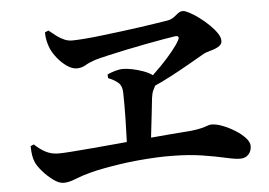

<svg xmlns="http://www.w3.org/2000/svg" viewBox="-48 -754 1097 783"><g transform="rotate(-5 500.0 -362.5)"><path d="M159.3 -652.7 174 -659Q189.8 -645.8 204.9 -634.6Q219.9 -623.4 235.4 -616.8Q250.8 -610.2 266.3 -610.2Q284.6 -610.2 316.4 -612.6Q348.2 -615 387.3 -619.7Q426.5 -624.3 467.8 -629.5Q509.2 -634.7 547.6 -640.1Q586 -645.5 616.3 -650.3Q646.6 -655 663.7 -657.8Q678.8 -661.2 688.5 -668.7Q698.3 -676.3 706.9 -683.3Q715.6 -690.3 727.4 -690.3Q735.9 -690.3 753.3 -681.1Q770.7 -672 791.4 -656.8Q812 -641.6 830.7 -623.5Q849.5 -605.5 861.3 -588.1Q873.2 -570.7 873.2 -556.7Q873.2 -543.9 863.8 -536.4Q854.4 -529 841.4 -524.4Q828.5 -519.8 816.3 -516.6Q804.2 -513.3 797.9 -509.8Q771.6 -494.8 736.5 -474.6Q701.4 -454.5 659 -431.8Q616.6 -409.2 565.7 -387.1L553.3 -414.4Q587.4 -443.7 617.4 -474.5Q647.4 -505.4 668.9 -532.2Q690.4 -559.1 698.3 -575.5Q702.7 -583.8 699.1 -588Q695.5 -592.1 686.1 -590.6Q671.4 -588.5 638.5 -582.9Q605.7 -577.3 564.6 -569.4Q523.6 -561.5 482.1 -552.9Q440.6 -544.3 406.3 -536.3Q371.9 -528.3 354.5 -523.3Q329 -514.9 312.6 -505Q296.2 -495.2 275.9 -495.2Q257.8 -495.2 237 -509.2Q216.3 -523.2 199.4 -544Q182.5 -564.8 173.6 -584.3Q167.4 -598.8 163.3 -616.3Q159.2 -633.7 159.3 -652.7ZM398.8 -459.7Q412 -465.9 430.2 -471.2Q448.4 -476.5 463.1 -476.5Q479.6 -476.5 501.2 -472Q522.7 -467.5 544.1 -460Q565.4 -452.4 579.6 -442.4Q593.7 -432.4 593.9 -420.8Q594.5 -409 589.7 -400.1Q585 -391.2 579.2 -379.4Q573.5 -367.7 571 -347.9Q568.6 -322.1 564.6 -289.3Q560.7 -256.6 556.8 -221.4Q553 -186.1 548.8 -151.7L451.9 -149.5Q452.9 -178.5 454 -210.3Q455.2 -242 455.8 -272.6Q456.4 -303.2 456.4 -330.6Q456.4 -358.1 455.9 -379.3Q455.6 -409.5 437.7 -423.3Q419.7 -437.2 399.6 -444.3ZM60.6 -195.7 74.3 -201.5Q95.6 -180.7 119.3 -168.3Q142.9 -156 172.3 -156Q188.6 -156 224.8 -158.6Q261 -161.2 310.9 -165.5Q360.8 -169.8 416.7 -174.9Q472.5 -180 528 -185.2Q583.6 -190.3 632.7 -194.3Q681.8 -198.3 716.6 -200.8Q745.1 -204 761 -208.1Q776.8 -212.3 786 -215.8Q795.2 -219.3 803.1 -219.3Q823 -219.3 848.6 -209.3Q874.3 -199.3 898.6 -184.1Q922.9 -169 938.8 -151.5Q954.7 -134.1 954.7 -118.5Q954.7 -97.5 942.1 -83.8Q929.5 -70.1 907.6 -70.1Q888.1 -70.1 849.6 -79Q811 -87.8 755.9 -96.6Q700.8 -105.4 631.5 -105.9Q601.4 -106.5 566.2 -104.8Q530.9 -103 494.2 -99.8Q457.5 -96.5 421.7 -91.2Q385.8 -85.9 353.5 -79.9Q321.1 -73.9 295.4 -67.1Q259.5 -57.7 231.7 -46.3Q203.9 -34.9 182.5 -34.9Q163 -34.9 139.9 -52Q116.8 -69.1 97.9 -90.8Q78.9 -112.6 72.2 -128.1Q66.4 -141.5 63.8 -156.5Q61.2 -171.5 60.6 -195.7Z"/></g></svg>

Font: Source Han Serif JP VF
Style: Regular
Weight: 250
Designer: Ryoko NISHIZUKA 西塚涼子 (kana & ideographs); Frank Grießhammer (Latin, Greek & Cyrillic); Wenlong ZHANG 张文龙 (bopomofo); San
Foundry: Adobe
Version: Version 2.001;hotconv 1.1.0;makeotfexe 2.6.0